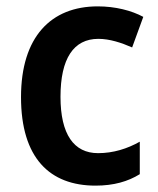

<svg xmlns="http://www.w3.org/2000/svg" viewBox="-20 -573 497 603"><path d="M280 10C337 10 382 -3 419 -26V-128C380 -106 336 -92 288 -92C212 -92 170 -151 170 -269C170 -389 211 -451 289 -451C324 -451 361 -439 395 -424L430 -520C393 -540 342 -553 287 -553C140 -553 46 -457 46 -268C46 -77 136 10 280 10Z"/></svg>

Font: Noto Sans Myanmar UI SemiCondensed SemiBold
Style: Regular
Weight: 600
Width: 4
Designer: Monotype Design Team
Foundry: Monotype Imaging Inc.
Version: Version 2.103